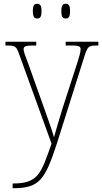

<svg xmlns="http://www.w3.org/2000/svg" viewBox="-20 -757 541 1017"><path d="M328 -659C343 -659 351 -667 351 -698C351 -729 343 -737 328 -737C313 -737 305 -729 305 -698C305 -667 313 -659 328 -659ZM177 -659C192 -659 200 -667 200 -698C200 -729 192 -737 177 -737C162 -737 154 -729 154 -698C154 -667 162 -659 177 -659ZM47 215V240H48C188 240 218 198 282 1L426 -455C444 -512 448 -516 497 -516H501V-536H328V-516H359C403 -516 407 -509 407 -495C407 -481 399 -455 389 -423L311 -182C292 -119 277 -71 266 -30C255 -72 226 -147 202 -217L132 -413C114 -462 105 -483 105 -495C105 -510 112 -516 155 -516H172V-536H9V-516H11C63 -516 66 -514 84 -463L253 4C197 163 183 215 47 215Z"/></svg>

Font: Noto Serif Devanagari SemiCondensed Thin
Style: Regular
Weight: 100
Width: 4
Designer: Universal Thirst, Indian Type Foundry and the Monotype Design Team
Foundry: Monotype Imaging Inc.
Version: Version 2.004